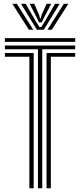

<svg xmlns="http://www.w3.org/2000/svg" viewBox="-20 -1003 427 1023"><path d="M182.2 0V-740.4H6.1V-760.3H380.5V-740.4H205.1V0ZM136.4 0V-700.6H6.1V-720.5H159.3V0ZM228 0V-720.5H380.5V-700.6H250.9V0ZM6.1 -780.1V-800H380.5V-780.1ZM45.7 -982.9H69.6L157.2 -844.7H134ZM92.1 -982.9H116.7L169.7 -891.4L190.1 -859H200L220.3 -891.3L273.3 -982.9H297.9L213.6 -844.7H176.4ZM137.9 -982.9H162.5L188.9 -922.4L192.7 -905.1H197.4L201.2 -922.4L228.2 -982.9H252.8L214.9 -909.9L202.1 -883.5H188L175.3 -909.9ZM320.4 -982.9H344.3L256 -844.7H232.8Z"/></svg>

Font: Big Shoulders Inline Text Thin
Style: Regular
Weight: 100
Designer: Patric King
Foundry: XO Type Co
Version: Version 2.002